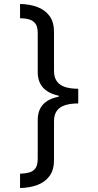

<svg xmlns="http://www.w3.org/2000/svg" viewBox="-20 -812 495 967"><path d="M374 -291Q334 -291 307 -282Q280 -273 266 -253.5Q252 -234 252 -201V-6Q252 44 229.5 74.5Q207 105 168.5 119.5Q130 134 81 135V63Q109 62 129 56Q149 50 159.5 34Q170 18 170 -13V-206Q170 -257 197 -286Q224 -315 276 -325V-330Q224 -341 197 -370.5Q170 -400 170 -450V-645Q170 -676 159.5 -691.5Q149 -707 129 -713.5Q109 -720 81 -720V-792Q130 -791 168.5 -776.5Q207 -762 229.5 -731.5Q252 -701 252 -651V-455Q252 -423 266 -403Q280 -383 307 -374Q334 -365 374 -365Z"/></svg>

Font: utelugu85
Style: Book
Weight: 400
Designer: Jelle Bosma - Monotype Design Team
Foundry: Monotype Imaging Inc.
Version: Version 2.003